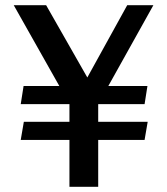

<svg xmlns="http://www.w3.org/2000/svg" viewBox="-20 -721 644 741"><path d="M72 -251H248V-319H60L71 -389H209L33 -701H158L317 -422L471 -701H572L398 -389H549L538 -319H359V-251H550L538 -181H359V0H248V-181H60Z"/></svg>

Font: Rosario SemiBold
Style: Regular
Weight: 600
Designer: Hector Gatti
Foundry: Omnibus Type
Version: Version 1.101; ttfautohint (v1.8.1.43-b0c9)